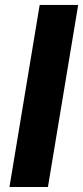

<svg xmlns="http://www.w3.org/2000/svg" viewBox="-20 -747 332 767"><path d="M292.3 -727.3 171.5 0H17.8L138.5 -727.3Z"/></svg>

Font: Karasuma Gothic
Style: Bold Italic
Weight: 700
Italic angle: 9.39998°
Designer: Rasmus Andersson / Ryoko Nishizuka
Foundry: Genbu
Version: Version 1.00